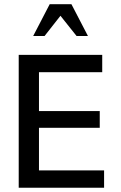

<svg xmlns="http://www.w3.org/2000/svg" viewBox="-20 -887 572 907"><path d="M68.4 0V-627.9H462.9V-545.9H164.1V-362.3H451.2V-283.2H164.1V-82H471.7V0ZM136.7 -716.8 214.8 -867.2H317.4L395.5 -716.8H341.8L265.6 -812.5L190.4 -716.8Z"/></svg>

Font: Padauk Book
Style: Regular
Weight: 400
Designer: Debbi Hosken, Becca Hirsbrunner Spalinger
Foundry: SIL International
Version: Version 5.000